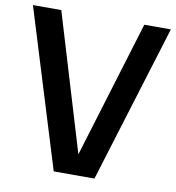

<svg xmlns="http://www.w3.org/2000/svg" viewBox="-83 -814 812 887"><g transform="rotate(10 323.5 -370.0)"><path d="M228 0 0 -740H133L326.5 -97.5L522.5 -740H647L419 0Z"/></g></svg>

Font: Encode Sans SemiCondensed SemiCondensed SemiBold
Style: Regular
Weight: 600
Width: 4
Designer: Multiple Designers
Foundry: Impallari Type
Version: Version 3.000; ttfautohint (v1.8.3) -l 8 -r 50 -G 200 -x 14 